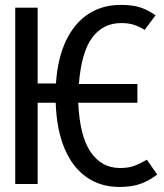

<svg xmlns="http://www.w3.org/2000/svg" viewBox="-20 -737 655 769"><path d="M609.7 -37.9Q577.9 -13.8 543.6 -1Q509.2 11.8 457.9 11.8Q383.1 11.8 326.9 -27.2Q270.8 -66.2 238.7 -141.8Q206.7 -217.4 203.1 -325.6H130.8V0H41V-706.2H130.8V-402.6H204.1Q210.8 -504.1 244.6 -574.6Q278.5 -645.1 334.4 -681.3Q390.3 -717.4 463.1 -717.4Q509.7 -717.4 540.5 -707.7Q571.3 -697.9 603.1 -675.9L559.5 -617.4Q534.9 -631.8 514.6 -638.2Q494.4 -644.6 465.1 -644.6Q393.3 -644.6 349.7 -586.9Q306.2 -529.2 295.9 -400.5H530.3V-325.6H293.3Q299.5 -191.3 343.3 -127.7Q387.2 -64.1 460.5 -64.1Q494.9 -64.1 517.4 -72.6Q540 -81 568.2 -97.4Z"/></svg>

Font: Fira Code Fixed
Style: Regular
Weight: 400
Monospace: yes
Designer: Carrois Corporate, Edenspiekermann AG, Nikita Prokopov
Foundry: Carrois Corporate, Edenspiekermann AG, Nikita Prokopov
Version: Version 5.002